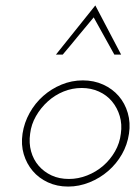

<svg xmlns="http://www.w3.org/2000/svg" viewBox="-20 -680 503 707"><path d="M63 -188Q69 -228 89 -264Q109 -300 139 -326.5Q169 -353 206.5 -368.5Q244 -384 285 -384Q326 -384 360 -368.5Q394 -353 417 -326.5Q440 -300 450.5 -264Q461 -228 455 -188Q449 -147 429 -112Q409 -77 378.5 -50.5Q348 -24 309.5 -8.5Q271 7 231 7Q190 7 156.5 -8.5Q123 -24 100.5 -50.5Q78 -77 67.5 -112Q57 -147 63 -188ZM91 -188Q86 -153 94.5 -122.5Q103 -92 122.5 -69.5Q142 -47 170 -34Q198 -21 234 -21Q268 -21 301 -34Q334 -47 360 -69.5Q386 -92 403.5 -122.5Q421 -153 425 -188Q430 -222 421 -252.5Q412 -283 392.5 -306.5Q373 -330 344 -343Q315 -356 281 -356Q246 -356 214 -343Q182 -330 156 -306.5Q130 -283 112.5 -252.5Q95 -222 91 -188ZM331 -660Q355 -615 378.5 -569.5Q402 -524 426 -479H401Q381 -514 363 -547.5Q345 -581 325 -616Q296 -582 268 -547.5Q240 -513 211 -479H186Q222 -524 258.5 -569.5Q295 -615 331 -660Z"/></svg>

Font: Josefin Slab Light
Style: Italic
Weight: 300
Italic angle: -12°
Designer: Santiago Orozco
Foundry: Typemade
Version: Version 2.000